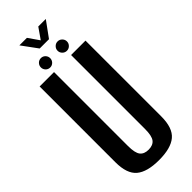

<svg xmlns="http://www.w3.org/2000/svg" viewBox="-290 -921 956 956"><g transform="rotate(-45 188.0 -443.0)"><path d="M184.5 5Q101 5 62 -27.8Q23 -60.5 23 -141.5V-675H124.5V-154.5Q124.5 -105.5 139 -87Q153.5 -68.5 184.5 -68.5Q215.5 -68.5 230 -87Q244.5 -105.5 244.5 -154.5V-675H346V-141.5Q346 -60.5 307 -27.8Q268 5 184.5 5ZM245 -704.5Q231.5 -704.5 221.8 -714.2Q212 -724 212 -737.5Q212 -751 221.8 -760.8Q231.5 -770.5 245 -770.5Q258.5 -770.5 268.2 -760.8Q278 -751 278 -737.5Q278 -724 268.2 -714.2Q258.5 -704.5 245 -704.5ZM127.5 -704.5Q113.5 -704.5 104 -714.2Q94.5 -724 94.5 -737.5Q94.5 -751 104 -760.8Q113.5 -770.5 127.5 -770.5Q141 -770.5 150.5 -760.8Q160 -751 160 -737.5Q160 -724 150.5 -714.2Q141 -704.5 127.5 -704.5ZM157 -808.5 96.5 -891H149.5L189.5 -833.5L229.5 -891H282.5L222.5 -808.5Z"/></g></svg>

Font: Anybody Condensed Medium
Style: Regular
Weight: 500
Width: 3
Designer: Tyler Finck
Foundry: Etcetera Type Company
Version: Version 1.010; ttfautohint (v1.8.3) -l 8 -r 50 -G 200 -x 14 